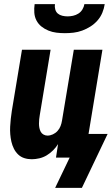

<svg xmlns="http://www.w3.org/2000/svg" viewBox="-20 -760 540 926"><path d="M293 -600Q272 -600 252 -602.5Q232 -605 213.5 -612.5Q195 -620 180 -632Q165 -644 156 -661Q147 -678 145.5 -698.5Q144 -719 147 -740H245Q243 -727 246.5 -714.5Q250 -702 259 -694.5Q268 -687 280.5 -684Q293 -681 306 -681Q319 -681 332.5 -684Q346 -687 358 -694.5Q370 -702 377.5 -714.5Q385 -727 387 -740H485Q482 -719 473.5 -698.5Q465 -678 450 -661Q435 -644 416 -632Q397 -620 376.5 -612.5Q356 -605 335 -602.5Q314 -600 293 -600ZM246 146 316 0H250L260 -65Q250 -49 236 -35Q222 -21 205.5 -11Q189 -1 170 3.5Q151 8 133 8Q114 8 97 2.5Q80 -3 67.5 -15Q55 -27 47 -43Q39 -59 35 -76.5Q31 -94 29.5 -112.5Q28 -131 29 -149.5Q30 -168 32 -187Q34 -206 37 -225L86 -520H224L172 -206Q170 -195 169 -184.5Q168 -174 168 -163.5Q168 -153 170 -143Q172 -133 176.5 -124.5Q181 -116 190 -111Q199 -106 209 -106Q222 -106 235 -112Q248 -118 257.5 -128.5Q267 -139 272 -152Q277 -165 279 -178L336 -520H474L407 -114H499L375 146Z"/></svg>

Font: Iosevka SS18 Heavy
Style: Italic
Weight: 900
Italic angle: -9°
Monospace: yes
Designer: Belleve Invis
Foundry: Belleve Invis
Version: Version 25.1.1; ttfautohint (v1.8.4)